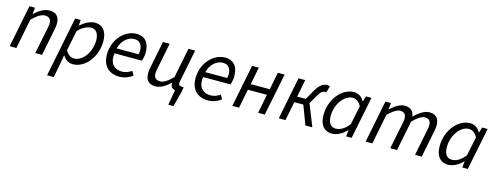

<svg xmlns="http://www.w3.org/2000/svg" viewBox="-23 -1213 5476 2133"><g transform="rotate(15 2715.0 -146.5)"><path d="M31 0H108L176 -344C237 -404 284 -431 322 -431C372 -431 394 -406 394 -357C394 -340 391 -326 386 -300L325 0H403L465 -310C470 -337 473 -354 473 -377C473 -452 439 -498 357 -498C297 -498 240 -461 188 -413H184L192 -486H128Z M516 205H593L623 46L641 -58H643C668 -17 709 12 760 12C894 12 1022 -135 1022 -322C1022 -435 968 -498 882 -498C822 -498 764 -463 715 -422H712L718 -486H654ZM757 -53C719 -53 686 -72 658 -122L705 -354C750 -404 809 -433 854 -433C908 -433 943 -393 943 -311C943 -176 854 -53 757 -53Z M1293 12C1355 12 1407 -11 1445 -41L1417 -88C1387 -66 1349 -50 1307 -50C1224 -50 1159 -102 1176 -225H1491C1498 -243 1509 -283 1509 -322C1509 -422 1467 -498 1358 -498C1231 -498 1098 -374 1098 -191C1098 -61 1175 12 1293 12ZM1185 -284C1208 -376 1278 -436 1349 -436C1419 -436 1443 -384 1443 -329C1443 -312 1441 -298 1437 -284Z M1901 172H1961L2009 -14L2016 -59C1971 -59 1957 -67 1957 -93C1957 -99 1958 -104 1959 -110L2034 -486H1957L1888 -142C1829 -82 1782 -55 1745 -55C1695 -55 1673 -80 1673 -130C1673 -147 1676 -161 1681 -186L1741 -486H1664L1602 -176C1596 -150 1594 -132 1594 -109C1594 -35 1628 12 1710 12C1768 12 1825 -27 1878 -74H1882C1881 -68 1880 -61 1880 -56C1881 -25 1905 -7 1932 -3Z M2312 12C2374 12 2426 -11 2464 -41L2436 -88C2406 -66 2368 -50 2326 -50C2243 -50 2178 -102 2195 -225H2510C2517 -243 2528 -283 2528 -322C2528 -422 2486 -498 2377 -498C2250 -498 2117 -374 2117 -191C2117 -61 2194 12 2312 12ZM2204 -284C2227 -376 2297 -436 2368 -436C2438 -436 2462 -384 2462 -329C2462 -312 2460 -298 2456 -284Z M2592 0H2669L2712 -218H2931L2888 0H2965L3063 -486H2985L2946 -286H2727L2766 -486H2689Z M3126 0H3203L3246 -218H3350L3432 0H3512L3412 -251L3469 -350C3500 -404 3523 -416 3544 -416C3551 -416 3555 -416 3561 -414L3583 -491C3575 -494 3565 -496 3553 -496C3508 -496 3468 -476 3421 -394L3360 -286H3261L3300 -486H3223Z M3736 12C3797 12 3857 -22 3905 -72H3908L3901 0H3964L4062 -486H3999L3980 -425H3976C3953 -469 3911 -498 3859 -498C3724 -498 3596 -351 3596 -164C3596 -50 3651 12 3736 12ZM3764 -53C3710 -53 3676 -92 3676 -176C3676 -310 3765 -433 3862 -433C3899 -433 3933 -413 3961 -362L3916 -145C3869 -82 3815 -53 3764 -53Z M4125 0H4202L4270 -344C4327 -404 4378 -431 4407 -431C4455 -431 4477 -406 4477 -357C4477 -340 4474 -326 4469 -300L4408 0H4486L4555 -344C4612 -404 4663 -431 4691 -431C4739 -431 4761 -406 4761 -357C4761 -340 4759 -326 4753 -300L4693 0H4770L4832 -310C4838 -337 4840 -354 4840 -377C4840 -452 4807 -498 4726 -498C4675 -498 4616 -462 4554 -403C4546 -456 4518 -498 4441 -498C4391 -498 4333 -461 4282 -413H4278L4286 -486H4222Z M5072 12C5133 12 5193 -22 5241 -72H5244L5237 0H5300L5398 -486H5335L5316 -425H5312C5289 -469 5247 -498 5195 -498C5060 -498 4932 -351 4932 -164C4932 -50 4987 12 5072 12ZM5100 -53C5046 -53 5012 -92 5012 -176C5012 -310 5101 -433 5198 -433C5235 -433 5269 -413 5297 -362L5252 -145C5205 -82 5151 -53 5100 -53Z"/></g></svg>

Font: Source Sans Pro
Style: Italic
Weight: 400
Italic angle: -11°
Designer: Paul D. Hunt
Foundry: Adobe Systems Incorporated
Version: Version 3.006;hotconv 1.0.111;makeotfexe 2.5.65597